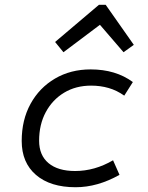

<svg xmlns="http://www.w3.org/2000/svg" viewBox="-20 -773 620 805"><path d="M297 12Q191 12 131 -39.5Q71 -91 71 -182Q71 -270 108 -337.5Q145 -405 210.5 -443.5Q276 -482 360 -482Q465 -482 537 -429L501 -372Q470 -394 435.5 -404Q401 -414 362 -414Q298 -414 249 -384.5Q200 -355 172 -303Q144 -251 144 -183Q144 -122 183.5 -89Q223 -56 295 -56Q377 -56 454 -101L481 -40Q389 12 297 12ZM246 -554 211 -597 395 -753H423L541 -585L498 -554L399 -669Z"/></svg>

Font: Sometype Mono
Style: Italic
Weight: 400
Italic angle: -12°
Monospace: yes
Designer: Ryoichi Tsunekawa
Foundry: Dharma Type
Version: Version 1.000; ttfautohint (v1.8.3)